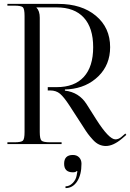

<svg xmlns="http://www.w3.org/2000/svg" viewBox="-20 -739 668 985"><path d="M18 0V-9H53Q89 -9 97.5 -17.5Q106 -26 106 -62V-657Q106 -693 97.5 -701.5Q89 -710 53 -710H18V-719H279Q399 -719 472 -658Q545 -597 545 -497Q545 -407 485 -348Q425 -289 333 -281L313 -280V-274Q385 -266 424 -205L474 -126Q539 -24 572 -24Q587 -24 601 -35L623 -54L628 -47L606 -28Q561 10 523 10Q505 10 488.5 2.5Q472 -5 456.5 -22Q441 -39 431 -52.5Q421 -66 406 -90L336 -198Q308 -241 288 -258Q268 -275 237 -275H225V-292H271Q362 -292 410 -344.5Q458 -397 458 -497Q458 -596 410 -648.5Q362 -701 271 -701H167V-700Q184 -683 184 -648V-62Q184 -26 193 -17.5Q202 -9 238 -9H296V0ZM316 217Q336 217 352.5 200.5Q369 184 373 162.5Q377 141 377 140L374 138Q369 145 354 145Q309 145 309 101Q309 56 354 56Q374 56 386 68.5Q398 81 398 101Q398 158 375.5 192Q353 226 316 226Z"/></svg>

Font: FoglihtenNo06
Style: Regular
Weight: 500
Designer: gluk (gluksza@wp.pl)
Foundry: gluk (gluksza@wp.pl)
Version: Version 0.76